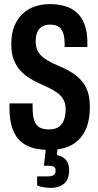

<svg xmlns="http://www.w3.org/2000/svg" viewBox="-20 -719 479 936"><path d="M221 12Q179 12 143.5 3Q108 -6 81.5 -29Q55 -52 40.5 -92.5Q26 -133 26 -196Q26 -201 26 -206Q26 -211 26 -215H139Q139 -210 139 -205Q139 -200 139 -195Q139 -155 147 -131.5Q155 -108 172.5 -98Q190 -88 219 -88Q235 -88 247.5 -91.5Q260 -95 270 -103Q280 -111 286.5 -122.5Q293 -134 296.5 -150Q300 -166 300 -187Q300 -215 288.5 -234.5Q277 -254 258 -267.5Q239 -281 216 -292Q193 -303 167.5 -314.5Q142 -326 119 -341Q96 -356 77 -377.5Q58 -399 46.5 -429.5Q35 -460 35 -504Q35 -556 50.5 -593Q66 -630 92 -653.5Q118 -677 151.5 -688Q185 -699 223 -699Q264 -699 297.5 -689Q331 -679 355 -657Q379 -635 392.5 -599Q406 -563 406 -511V-490H295V-506Q295 -536 288.5 -556.5Q282 -577 267 -588Q252 -599 224 -599Q204 -599 188 -591Q172 -583 163 -565Q154 -547 154 -517Q154 -488 165 -468.5Q176 -449 195 -435.5Q214 -422 237 -411Q260 -400 285.5 -389Q311 -378 334 -363Q357 -348 376.5 -326.5Q396 -305 407 -274Q418 -243 418 -199Q418 -125 393.5 -78.5Q369 -32 325 -10Q281 12 221 12ZM231 197Q212 197 193 194Q174 191 161 185V141H213Q232 141 241.5 134.5Q251 128 251 113Q251 98 242 93.5Q233 89 215 89H194L207 -25H261L258 37Q270 39 283.5 46Q297 53 307 68.5Q317 84 317 111Q317 138 308.5 155Q300 172 286.5 181Q273 190 258 193.5Q243 197 231 197Z"/></svg>

Font: Archivo ExtraCondensed SemiBold
Style: Regular
Weight: 600
Width: 2
Designer: Hector Gatti
Foundry: Omnibus-Type
Version: Version 2.001